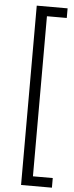

<svg xmlns="http://www.w3.org/2000/svg" viewBox="-62 -761 381 990"><g transform="rotate(5 129.0 -266.0)"><path d="M86.9 198.2V-730H246.6V-680.2H144V148.4H246.6V198.2Z"/></g></svg>

Font: Now
Style: Regular
Weight: 400
Designer: Alfredo Marco Pradil
Foundry: Alfredo Marco Pradil
Version: Version 1.200;hotconv 1.0.109;makeotfexe 2.5.65596